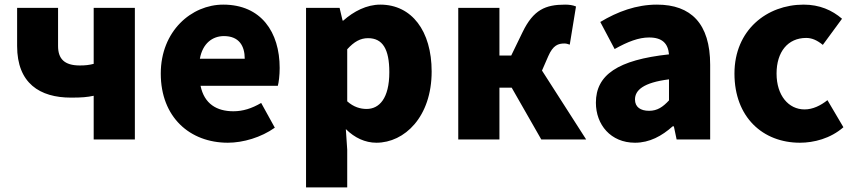

<svg xmlns="http://www.w3.org/2000/svg" viewBox="-20 -603 3692 830"><path d="M385 0H563V-569H385V-327C366 -322 349 -320 325 -320C258 -320 231 -349 231 -404V-569H54V-404C54 -243 152 -181 287 -181C334 -181 356 -183 385 -189Z M965 14C1031 14 1109 -9 1168 -51L1109 -158C1068 -134 1030 -122 989 -122C917 -122 863 -154 847 -232H1181C1185 -246 1189 -277 1189 -309C1189 -464 1109 -583 945 -583C808 -583 675 -469 675 -285C675 -96 801 14 965 14ZM844 -349C856 -416 899 -447 948 -447C1013 -447 1038 -405 1038 -349Z M1303 207H1481V44L1475 -45C1513 -7 1559 14 1607 14C1729 14 1846 -98 1846 -294C1846 -469 1760 -583 1624 -583C1565 -583 1509 -554 1464 -514H1461L1448 -569H1303ZM1565 -132C1538 -132 1509 -140 1481 -165V-390C1511 -423 1538 -438 1571 -438C1634 -438 1663 -391 1663 -291C1663 -177 1619 -132 1565 -132Z M1961 0H2139V-224H2192L2320 0H2514L2323 -298L2350 -360C2371 -408 2393 -415 2421 -415C2429 -415 2436 -412 2443 -410L2470 -575C2456 -581 2440 -583 2423 -583C2338 -583 2286 -561 2239 -464L2190 -363H2139V-569H1961Z M2725 14C2788 14 2841 -15 2888 -57H2893L2905 0H3050V-323C3050 -501 2967 -583 2820 -583C2731 -583 2650 -553 2575 -508L2637 -391C2694 -423 2741 -441 2786 -441C2844 -441 2868 -414 2872 -368C2650 -344 2556 -279 2556 -159C2556 -64 2620 14 2725 14ZM2786 -124C2749 -124 2725 -140 2725 -173C2725 -213 2761 -246 2872 -260V-169C2846 -141 2822 -124 2786 -124Z M3438 14C3498 14 3570 -4 3626 -53L3557 -170C3528 -147 3494 -130 3458 -130C3389 -130 3337 -190 3337 -285C3337 -379 3386 -439 3465 -439C3489 -439 3511 -430 3537 -409L3620 -522C3577 -559 3523 -583 3454 -583C3295 -583 3155 -473 3155 -285C3155 -96 3278 14 3438 14Z"/></svg>

Font: Noto Sans CJK TC Black
Style: Regular
Weight: 900
Designer: Ryoko NISHIZUKA 西塚涼子 (kana, bopomofo & ideographs); Paul D. Hunt (Latin, Greek & Cyrillic); Sandoll Communications 산돌커뮤니
Foundry: Adobe
Version: Version 2.004;hotconv 1.0.118;makeotfexe 2.5.65603